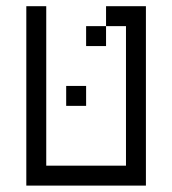

<svg xmlns="http://www.w3.org/2000/svg" viewBox="-20 -582 540 602"><path d="M250 -250V-312.5H187.5V-250ZM62.5 -562.5V0H437.5V-562.5H312.5V-500H250V-437.5H312.5V-500H375V-62.5H125Q125 -62.5 125 -562.5Z"/></svg>

Font: CalcUnifontExMono
Style: Regular
Weight: 500
Version: Version 15.0.06